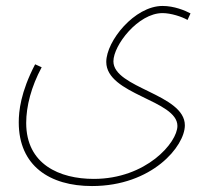

<svg xmlns="http://www.w3.org/2000/svg" viewBox="-20 -395 709 645"><path d="M43 16C43 162 147 230 289 230C491 230 601 96 601 26C601 -79 361 -99 361 -189C361 -243 444 -351 526 -351C554 -351 591 -339 610 -328L620 -350C601 -360 565 -375 526 -375C432 -375 337 -257 337 -187C337 -77 576 -59 576 28C576 84 471 206 295 206C180 206 68 157 68 18C68 -38 85 -104 120 -169L98 -179C49 -85 43 -21 43 16Z"/></svg>

Font: Noto Sans Arabic UI Cn Th
Style: Regular
Weight: 100
Width: 3
Designer: Monotype Design Team, Nadine Chahine and Nizar Qandah
Foundry: Monotype Imaging Inc.
Version: Version 2.010